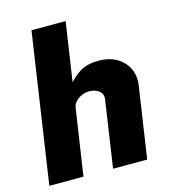

<svg xmlns="http://www.w3.org/2000/svg" viewBox="-110 -832 819 921"><g transform="rotate(-15 299.0 -371.5)"><path d="M21 0 131.5 -743H301L257.5 -451Q278.5 -475.5 312.2 -497Q346 -518.5 406.5 -518.5Q454.5 -518.5 491.8 -497.8Q529 -477 548 -439.5Q567 -402 559.5 -352L507 0H337.5L386.5 -330Q391 -357.5 371.2 -373Q351.5 -388.5 323.5 -388.5Q305 -388.5 286.5 -381Q268 -373.5 255 -359.8Q242 -346 239.5 -327L190.5 0Z"/></g></svg>

Font: Public Sans Thin ExtraBold
Style: Italic
Weight: 800
Italic angle: -8°
Version: Version 2.001